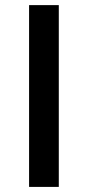

<svg xmlns="http://www.w3.org/2000/svg" viewBox="-20 -734 345 754"><path d="M94.2 0V-713.9H210.9V0Z"/></svg>

Font: f2_18033          
Style: Regular
Weight: 600
Foundry: Ascender Corporation
Version: Version 1.10